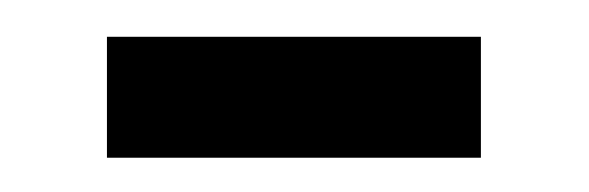

<svg xmlns="http://www.w3.org/2000/svg" viewBox="-20 -290 328 107"><path d="M248 -269.5V-202.1H39.6V-269.5Z"/></svg>

Font: Annapurna SIL
Style: Regular
Weight: 400
Designer: Peter Martin, Annie Olsen
Foundry: SIL International
Version: Version 2.000